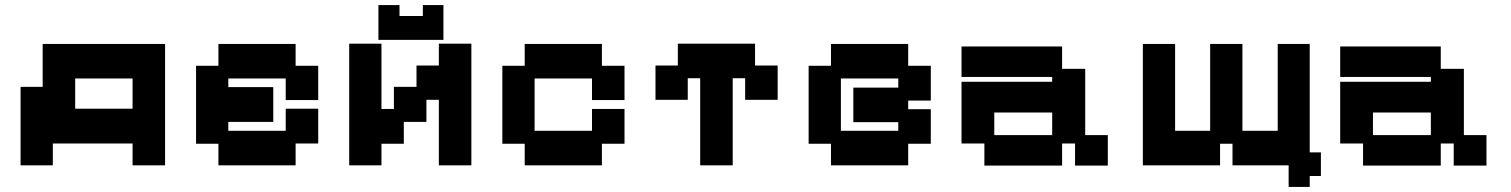

<svg xmlns="http://www.w3.org/2000/svg" viewBox="-20 -640 5950 756"><path d="M61 11V-298H148V-467H630V11H502V-75H188V11ZM276 -212H502V-331H276Z M840 11V-74H752V-381H840V-467H1144V-381H1233V-246H1105V-331H879V-297H1056V-160H879V-125H1105V-212H1233V-75H1144V11Z M1355 11V-468H1482V-211H1531V-298H1620V-382H1708V-468H1836V11H1708V-247H1659V-160H1570V-74H1482V11ZM1470 -483V-620H1553V-577H1645V-620H1726V-483Z M2046 11V-74H1958V-381H2046V-467H2350V-381H2439V-246H2311V-331H2085V-125H2311V-211H2439V-74H2350V11Z M2737 11V-332H2688V-247H2561V-382H2649V-468H2953V-382H3042V-247H2914V-332H2865V11Z M3252 11V-74H3164V-381H3252V-467H3556V-381H3645V-244H3556V-210H3645V-74H3556V11ZM3291 -125H3517V-159H3340V-295H3517V-331H3291Z M3856 12V-75H3766V-318H4123V-337H3766V-457H4162V-369H4253V-108H4342V12H4213V-75H4162V12ZM3895 -108H4123V-197H3895Z M5054 96V53V54V11H4833V-74H4784V11H4480V-467H4607V-125H4745V-467H4872V-125H5011V-467H5137V-40H5181V53H5137V96Z M5347 12V-75H5257V-318H5614V-337H5257V-457H5653V-369H5744V-108H5833V12H5704V-75H5653V12ZM5386 -108H5614V-197H5386Z"/></svg>

Font: Pixelify Sans
Style: Bold
Weight: 700
Designer: Stefie Justprince
Foundry: Typecalism Foundryline
Version: Version 1.000